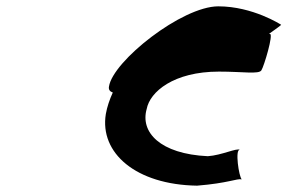

<svg xmlns="http://www.w3.org/2000/svg" viewBox="-20 -886 907 606"><path d="M324 -613C322 -603 327 -597 336 -594C326 -572 318 -549 314 -526C294 -403 409 -303 602 -300C701 -308 727 -323 743 -320C734 -328 721 -416 737 -413C728 -420 680 -396 636 -393C485 -400 422 -469 443 -542C453 -596 528 -660 671 -660C747 -660 797 -651 805 -664C813 -676 844 -779 832 -779H829C851 -795 870 -808 867 -808C867 -808 778 -866 669 -866C554 -866 336 -693 324 -613Z"/></svg>

Font: Ampere
Style: SuExtIta
Weight: 400
Version: Version 1